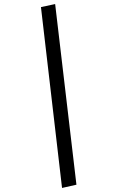

<svg xmlns="http://www.w3.org/2000/svg" viewBox="-20 -824 555 947"><path d="M357 87 286 103 182 -789 252 -804Z"/></svg>

Font: FiraGO Book
Style: Italic
Weight: 350
Italic angle: -8°
Designer: bBox Type GmbH
Foundry: bBox Type GmbH
Version: Version 1.001